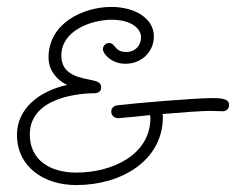

<svg xmlns="http://www.w3.org/2000/svg" viewBox="-20 -529 681 554"><path d="M641 -226C641 -240 630 -246 594 -246C544 -246 375 -232 318 -225C308 -224 301 -216 301 -207C301 -195 311 -188 321 -188C323 -188 327 -188 332 -189C348 -190 378 -193 413 -197C413 -194 414 -191 414 -189C414 -82 304 -31 200 -31C126 -31 66 -66 66 -141C66 -252 219 -260 253 -260C265 -260 272 -267 272 -277C272 -293 257 -295 239 -299C191 -308 157 -322 157 -369C157 -441 244 -472 302 -472C360 -472 387 -446 387 -421C387 -401 373 -379 344 -379C323 -379 316 -389 310 -396C306 -401 302 -405 295 -405C285 -405 277 -397 277 -387C277 -374 301 -345 342 -345C389 -345 424 -380 424 -424C424 -475 371 -509 301 -509C220 -509 120 -462 120 -363C120 -322 150 -294 174 -284C92 -266 29 -215 29 -140C29 -48 106 5 200 5C331 5 450 -66 450 -192C450 -195 450 -197 449 -200C506 -205 565 -209 585 -209C604 -209 612 -208 622 -208C634 -208 641 -216 641 -226Z"/></svg>

Font: Sacramento
Style: Regular
Weight: 400
Designer: Astigmatic (AOETI)
Foundry: Astigmatic (AOETI)
Version: Version 1.000